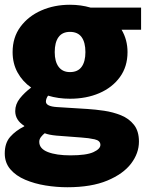

<svg xmlns="http://www.w3.org/2000/svg" viewBox="-23 -552 615 807"><path d="M271 -137Q222 -137 179 -150Q170 -137 170 -125Q170 -105 216 -102L344 -94Q377 -92 414.5 -86.5Q452 -81 485.5 -67.5Q519 -54 540 -27.5Q561 -1 561 43Q561 92 528 135.5Q495 179 428 207Q361 235 260 235Q214 235 168 227.5Q122 220 83 203.5Q44 187 20.5 159.5Q-3 132 -3 93Q-3 49 20 23Q43 -3 79 -21V-23Q41 -47 41 -85Q41 -114 60.5 -138.5Q80 -163 108 -184Q72 -209 51 -247Q30 -285 30 -333Q30 -395 63 -439.5Q96 -484 150.5 -508Q205 -532 271 -532Q317 -532 358 -520H570V-427H488Q513 -385 513 -333Q513 -272 481 -228Q449 -184 394.5 -160.5Q340 -137 271 -137ZM271 -249Q304 -249 320 -271Q336 -293 336 -333Q336 -374 320 -396Q304 -418 271 -418Q239 -418 223 -396Q207 -374 207 -333Q207 -293 223.5 -271Q240 -249 271 -249ZM273 101Q340 101 369.5 87.5Q399 74 399 57Q399 39 374.5 33.5Q350 28 319 26L214 18Q182 15 165 8Q157 14 149.5 23.5Q142 33 142 44Q142 73 178 87Q214 101 273 101Z"/></svg>

Font: Murecho ExtraBold
Style: Regular
Weight: 800
Designer: Neil Summerour
Foundry: Positype
Version: Version 1.010; ttfautohint (v1.8.3)